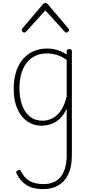

<svg xmlns="http://www.w3.org/2000/svg" viewBox="-20 -856 638 1333"><path d="M279 457Q209 457 164.5 429Q120 401 95 349Q91 341 93.5 336Q96 331 104 327Q112 322 118 324Q124 326 126 333Q148 378 184.5 400Q221 422 284 422Q334 422 369.5 400Q405 378 424 333Q443 288 443 219V-101Q420 -52 389.5 -26.5Q359 -1 327.5 8Q296 17 269 17Q214 17 170 -13Q126 -43 100.5 -100.5Q75 -158 75 -239Q75 -288 84.5 -330.5Q94 -373 113 -407.5Q132 -442 160.5 -467Q189 -492 226 -505.5Q263 -519 309 -519Q344 -519 376.5 -509Q409 -499 443 -478V-500Q443 -508 447.5 -511.5Q452 -515 461 -515Q471 -515 475 -511.5Q479 -508 479 -500V222Q479 300 455 352Q431 404 386 430.5Q341 457 279 457ZM276 -18Q309 -18 341.5 -33.5Q374 -49 401 -86Q428 -123 443 -188V-440Q406 -466 372 -475.5Q338 -485 305 -485Q270 -485 240.5 -474.5Q211 -464 188 -444Q165 -424 148.5 -394.5Q132 -365 123.5 -327Q115 -289 115 -243Q115 -178 133 -127Q151 -76 187 -47Q223 -18 276 -18ZM149 -630Q142 -630 136.5 -635.5Q131 -641 131 -648Q131 -650 132.5 -653Q134 -656 136 -659L279 -828Q284 -833 287.5 -834.5Q291 -836 295 -836Q299 -836 303 -834.5Q307 -833 311 -828L454 -659Q457 -656 458 -653Q459 -650 459 -648Q459 -641 453.5 -635.5Q448 -630 441 -630Q437 -630 434.5 -632Q432 -634 429 -636L295 -784L161 -636Q159 -634 156 -632Q153 -630 149 -630Z"/></svg>

Font: Playwrite US Modern Thin
Style: Regular
Weight: 250
Designer: Veronika Burian, José Scaglione
Foundry: TypeTogether
Version: Version 1.003